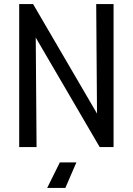

<svg xmlns="http://www.w3.org/2000/svg" viewBox="-20 -720 650 940"><path d="M451 -700 455 -164 142 -700H74V0H159L155 -536L468 0H536V-700ZM273 75 211 200H300L354 75Z"/></svg>

Font: Necto Mono
Style: Regular
Weight: 400
Designer: Marco Condello
Foundry: Collletttivo
Version: Version 1.300;Glyphs 3.2 (3217)